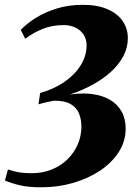

<svg xmlns="http://www.w3.org/2000/svg" viewBox="-30 -768 567 796"><path d="M142 8.5Q87.5 8.5 52.8 0.2Q18 -8 -9.5 -19.5L3 -65.5Q21.5 -59 44 -54.5Q66.5 -50 102.5 -50Q147.5 -50 185.2 -65.5Q223 -81 250.2 -108Q277.5 -135 292.5 -169.8Q307.5 -204.5 307.5 -243Q307.5 -272.5 297.8 -297Q288 -321.5 263.2 -336.2Q238.5 -351 193.5 -350.5Q179.5 -348 168.2 -345.5Q157 -343 147.5 -340.5Q138 -338 129.5 -335.5L136.5 -382.5Q195 -399 238.2 -429.2Q281.5 -459.5 305.2 -498.5Q329 -537.5 329 -580Q329 -606 316.2 -625Q303.5 -644 282 -654Q260.5 -664 234.5 -664Q186.5 -664 147.8 -648.5Q109 -633 74.5 -607.5L56 -644Q80 -669.5 117.5 -693.2Q155 -717 204.5 -732.5Q254 -748 313.5 -748Q373 -748 414.8 -730.2Q456.5 -712.5 478.2 -681.2Q500 -650 500 -610Q500 -571 481.8 -536Q463.5 -501 430.8 -471Q398 -441 354.2 -417Q310.5 -393 259.5 -376Q310 -383.5 352.2 -378Q394.5 -372.5 425.5 -354.5Q456.5 -336.5 473.8 -306.2Q491 -276 491 -234.5Q491 -182 462.2 -137.5Q433.5 -93 384.2 -60.2Q335 -27.5 272.5 -9.5Q210 8.5 142 8.5Z"/></svg>

Font: Merriweather 96pt Black
Style: Italic
Weight: 900
Italic angle: -7.8°
Version: Version 2.101